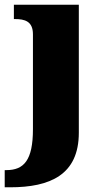

<svg xmlns="http://www.w3.org/2000/svg" viewBox="-46 -556 444 816"><path d="M-26 240H-3C167 240 289 187 289 8V-536H13V-475H17C59 -475 94 -466 94 -410V-7C94 126 55 167 -19 167H-26Z"/></svg>

Font: Noto Serif Thai Black
Style: Regular
Weight: 900
Designer: Monotype Design Team
Foundry: Monotype Imaging Inc.
Version: Version 2.002